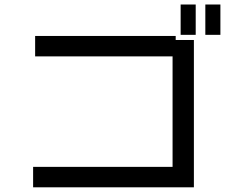

<svg xmlns="http://www.w3.org/2000/svg" viewBox="-20 -838 1040 835"><path d="M765.6 -686.5V-818.4H831.1V-686.5ZM873 -686.5V-818.4H938.5V-686.5ZM124 -23.4V-112.3H730.5V-592.8H132.8V-681.6H744.1V-664.1H823.2V-23.4Z"/></svg>

Font: Kosugi
Style: Regular
Weight: 400
Version: Version 4.002